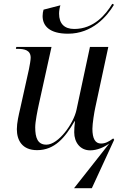

<svg xmlns="http://www.w3.org/2000/svg" viewBox="-20 -784 637 1014"><path d="M339 -606C467 -606 545 -697 582 -759L573 -764C538 -706 475 -631 372 -631C320 -631 292 -659 292 -712C292 -726 295 -744 299 -756L210 -733C207 -724 205 -711 205 -699C205 -647 242 -606 339 -606ZM557 -26 371 210H465L583 -46L578 -53C552 -34 535 -26 513 -26C483 -26 468 -52 468 -104C468 -131 478 -193 483 -215L552 -536H455L384 -204C369 -132 289 -20 225 -20C179 -20 166 -56 166 -112C166 -141 178 -201 186 -237L252 -536H66L64 -526H72C110 -526 142 -519 142 -479C142 -468 137 -438 133 -419L87 -212C79 -178 69 -135 69 -102C69 -43 97 9 176 9C268 9 323 -56 374 -144H376C373 -122 372 -100 372 -85C372 -33 403 10 456 10C493 10 529 -6 557 -26Z"/></svg>

Font: Noto Serif Display
Style: Italic
Weight: 400
Italic angle: -12°
Designer: Monotype Design Team
Foundry: Monotype Imaging Inc.
Version: Version 2.009